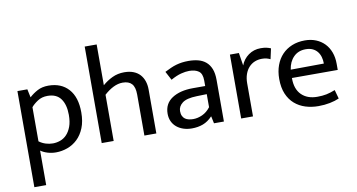

<svg xmlns="http://www.w3.org/2000/svg" viewBox="-86 -935 2585 1391"><g transform="rotate(-10 1206.0 -240.0)"><path d="M263 9Q231 9 201.5 0Q172 -9 151 -24V230H64V-477H137L150 -416Q177 -441 211 -459Q245 -477 291 -477Q385 -477 439 -417Q493 -357 493 -245Q493 -179 473.5 -131Q454 -83 421.5 -52Q389 -21 347.5 -6Q306 9 263 9ZM272 -405Q230 -405 199 -384.5Q168 -364 151 -343V-92Q174 -75 200 -67Q226 -59 252 -59Q279 -59 306 -68.5Q333 -78 354 -100Q375 -122 388 -157Q401 -192 401 -243Q401 -318 369.5 -361.5Q338 -405 272 -405Z M688 0H600V-710H688V-410Q721 -439 761 -458Q801 -477 849 -477Q888 -477 917 -465.5Q946 -454 964.5 -433.5Q983 -413 992.5 -385Q1002 -357 1002 -324V0H914V-302Q914 -356 892 -380.5Q870 -405 825 -405Q791 -405 756.5 -388Q722 -371 688 -340Z M1144 -428Q1168 -440 1189 -449.5Q1210 -459 1231 -465Q1252 -471 1274 -474Q1296 -477 1322 -477Q1361 -477 1393.5 -468.5Q1426 -460 1449.5 -440Q1473 -420 1486 -387.5Q1499 -355 1499 -306V0H1426L1415 -52H1413Q1382 -19 1345 -5Q1308 9 1263 9Q1229 9 1200.5 -0.5Q1172 -10 1151 -27.5Q1130 -45 1118.5 -70Q1107 -95 1107 -126Q1107 -200 1165.5 -238.5Q1224 -277 1320 -277H1410V-317Q1410 -368 1384 -386.5Q1358 -405 1314 -405Q1288 -405 1254.5 -396.5Q1221 -388 1178 -364ZM1411 -217 1337 -215Q1262 -213 1230.5 -188.5Q1199 -164 1199 -129Q1199 -108 1206 -93.5Q1213 -79 1224.5 -71Q1236 -63 1251.5 -59.5Q1267 -56 1284 -56Q1317 -56 1351 -71.5Q1385 -87 1411 -121Z M1626 0V-470H1692L1707 -376Q1724 -421 1763 -449Q1802 -477 1853 -477Q1879 -477 1896 -473Q1913 -469 1927 -463L1910 -386Q1898 -392 1883.5 -396Q1869 -400 1849 -400Q1820 -400 1795.5 -390Q1771 -380 1752.5 -360Q1734 -340 1723.5 -310.5Q1713 -281 1713 -243V0Z M2376 -225H2039V-221Q2039 -143 2081.5 -101Q2124 -59 2197 -59Q2235 -59 2264.5 -65Q2294 -71 2329 -85L2347 -20Q2318 -7 2278.5 1Q2239 9 2194 9Q2143 9 2098.5 -5Q2054 -19 2020 -48.5Q1986 -78 1966.5 -124Q1947 -170 1947 -234Q1947 -289 1963.5 -334Q1980 -379 2010 -410.5Q2040 -442 2082.5 -459.5Q2125 -477 2178 -477Q2223 -477 2259.5 -462Q2296 -447 2322 -420Q2348 -393 2362 -355Q2376 -317 2376 -271ZM2285 -288Q2285 -314 2278.5 -336.5Q2272 -359 2258.5 -376Q2245 -393 2224 -403Q2203 -413 2173 -413Q2118 -413 2083.5 -378Q2049 -343 2041 -286Z"/></g></svg>

Font: Mukta Mahee
Style: Regular
Weight: 400
Designer: Shuchita Grover, Noopur Datye, Girish Dalvi, Yashodeep Gholap
Foundry: Ek Type
Version: Version 2.538;PS 1.000;hotconv 16.6.51;makeotf.lib2.5.65220;